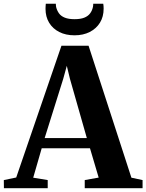

<svg xmlns="http://www.w3.org/2000/svg" viewBox="-52 -986 767 1006"><path d="M33 -56 270 -746.5H412L636.5 -55L695 -42.5V0H392V-42.5L465 -55.5L419.5 -209H166.5L122 -55L198 -42.5V0H-31.5L-32 -42.5ZM403 -262.5 314.5 -573 298 -641 279 -572 182 -262.5ZM338.5 -801Q293 -801 258.8 -818.2Q224.5 -835.5 205.5 -866.8Q186.5 -898 186.5 -940Q186.5 -948 187 -954Q187.5 -960 188 -966.5H240.5Q240.5 -963 241 -958.5Q241.5 -954 242 -949.5Q246.5 -931 257 -916.2Q267.5 -901.5 287.5 -893.5Q307.5 -885.5 338.5 -885.5Q370 -885.5 389.8 -893.5Q409.5 -901.5 420.2 -916Q431 -930.5 435 -949.5Q436 -954 436.2 -958.5Q436.5 -963 436.5 -966.5H489Q490 -960 490.5 -954.2Q491 -948.5 491 -940.5Q491 -898.5 471.8 -867.2Q452.5 -836 418.2 -818.5Q384 -801 338.5 -801Z"/></svg>

Font: Merriweather 72pt
Style: Bold
Weight: 700
Version: Version 2.100